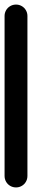

<svg xmlns="http://www.w3.org/2000/svg" viewBox="-20 -820 140 840"><path d="M0 -50.3H100V-750.3H0ZM50.3 -100Q36.3 -100 24.8 -93.3Q13.3 -86.7 6.7 -75.2Q0 -63.7 0 -50.3Q0 -36.3 6.7 -24.8Q13.3 -13.3 24.8 -6.7Q36.3 0 50.3 0Q63.7 0 75.2 -6.7Q86.7 -13.3 93.3 -24.8Q100 -36.3 100 -50.3Q100 -63.7 93.3 -75.2Q86.7 -86.7 75.2 -93.3Q63.7 -100 50.3 -100ZM50.3 -800Q36.3 -800 24.8 -793.3Q13.3 -786.7 6.7 -775.2Q0 -763.7 0 -750.3Q0 -736.3 6.7 -724.8Q13.3 -713.3 24.8 -706.7Q36.3 -700 50.3 -700Q63.7 -700 75.2 -706.7Q86.7 -713.3 93.3 -724.8Q100 -736.3 100 -750.3Q100 -763.7 93.3 -775.2Q86.7 -786.7 75.2 -793.3Q63.7 -800 50.3 -800Z"/></svg>

Font: Wavefont Thin
Style: Regular
Weight: 100
Monospace: yes
Version: Version 3.005;gftools[0.9.33]